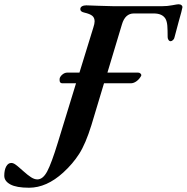

<svg xmlns="http://www.w3.org/2000/svg" viewBox="-214 -679 874 899"><path d="M640 -644Q638 -631 623 -579Q604 -509 603 -504Q602 -497 596 -491.5Q590 -486 585 -486Q579 -486 575 -492Q571 -498 571 -505Q571 -538 569.5 -558Q568 -578 561 -591Q546 -616 506 -616H413Q372 -616 357 -565L289 -339H433Q440 -339 444.5 -334Q449 -329 447 -324L444 -319Q436 -306 423.5 -297.5Q411 -289 398 -289H273L214 -93Q187 -6 157 41Q127 88 82 129Q4 200 -78 200Q-137 200 -165.5 184.5Q-194 169 -194 144Q-194 117 -185 100.5Q-176 84 -161 84Q-152 84 -141.5 91.5Q-131 99 -120 109Q-109 119 -104 123Q-84 141 -68.5 151Q-53 161 -39 161Q-13 161 7 123.5Q27 86 57 -12L142 -289H78Q65 -289 65 -304Q65 -311 66 -314Q70 -324 80 -331.5Q90 -339 101 -339H158L223 -550Q229 -568 229 -579Q229 -596 218 -605Q207 -614 181 -620Q162 -624 162 -636Q162 -645 170 -649.5Q178 -654 190 -654Q203 -654 245 -652Q293 -650 317 -650H545Q570 -650 593 -654.5Q616 -659 622 -659Q631 -659 636 -654.5Q641 -650 640 -644Z"/></svg>

Font: EB Garamond SemiBold
Style: Italic
Weight: 600
Italic angle: -17.2°
Designer: Georg Duffner and Octavio Pardo
Foundry: Georg Duffner
Version: Version 1.000